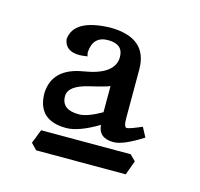

<svg xmlns="http://www.w3.org/2000/svg" viewBox="-62 -667 486 467"><g transform="rotate(15 181.5 -433.5)"><path d="M143.1 -377Q163.6 -377 199.7 -397.5V-463.9Q198.2 -460.9 148.7 -449.2Q99.1 -437.5 99.1 -411.1Q99.1 -377 143.1 -377ZM241.7 -333.5Q204.1 -333.5 201.7 -366.2Q152.8 -336.9 121.6 -336.9Q48.8 -336.9 48.8 -406.2Q51.8 -468.8 127.4 -481Q203.1 -493.2 203.6 -537.1Q203.6 -569.8 165.5 -569.8Q127.9 -569.8 125 -529.3Q125 -524.9 127 -518.6Q112.8 -516.6 106.9 -516.6Q71.3 -516.6 66.9 -545.9Q71.3 -597.7 161.6 -600.6Q256.8 -600.6 256.8 -520.5V-397.5Q256.8 -375 264.2 -375Q272 -375.5 301.3 -388.2L314 -364.3Q266.1 -333.5 241.7 -333.5ZM291 -265.6H65.4L50.8 -280.8L64.5 -315.9H290L304.2 -301.8Z"/></g></svg>

Font: Kelvinch
Style: Regular
Weight: 400
Designer: Paul James MIller
Foundry: High-Logic / Made with FontCreator
Version: Version 3.30 September 23, 2016